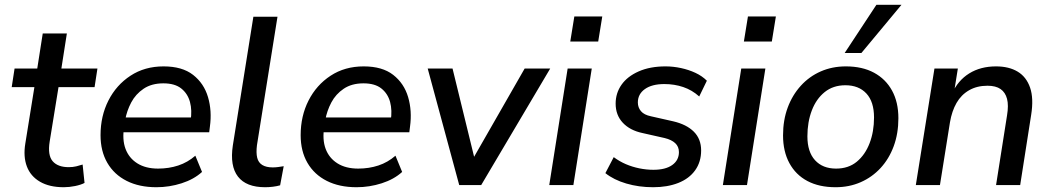

<svg xmlns="http://www.w3.org/2000/svg" viewBox="-20 -775 4399 804"><path d="M247 9Q187 9 147.5 -14Q108 -37 92.5 -78Q77 -119 86 -174L124 -410H29L41 -488H136L159 -635H260L237 -488H388L376 -410H225L188 -182Q179 -125 200.5 -100Q222 -75 268 -75Q285 -75 299.5 -78.5Q314 -82 326 -86L334 -9Q319 -1 294.5 4Q270 9 247 9Z M635 9Q563 9 510.5 -17.5Q458 -44 429.5 -93Q401 -142 401 -209Q401 -289 434 -354Q467 -419 526.5 -458Q586 -497 665 -497Q743 -497 788.5 -461.5Q834 -426 851 -368.5Q868 -311 859 -245L856 -221H481L489 -283H796L778 -269Q785 -313 775.5 -348Q766 -383 739 -404.5Q712 -426 664 -426Q615 -426 581.5 -403.5Q548 -381 529.5 -346Q511 -311 504 -272L500 -245Q491 -191 505.5 -152Q520 -113 555 -91Q590 -69 642 -69Q687 -69 726.5 -82Q766 -95 798 -123L826 -55Q792 -24 740.5 -7.5Q689 9 635 9Z M1090 9Q1011 9 976.5 -35.5Q942 -80 955 -166L1041 -705H1142L1056 -167Q1052 -135 1057 -114.5Q1062 -94 1078.5 -84Q1095 -74 1122 -74Q1133 -74 1144.5 -75.5Q1156 -77 1168 -79L1153 1Q1139 5 1122.5 7Q1106 9 1090 9Z M1473 9Q1401 9 1348.5 -17.5Q1296 -44 1267.5 -93Q1239 -142 1239 -209Q1239 -289 1272 -354Q1305 -419 1364.5 -458Q1424 -497 1503 -497Q1581 -497 1626.5 -461.5Q1672 -426 1689 -368.5Q1706 -311 1697 -245L1694 -221H1319L1327 -283H1634L1616 -269Q1623 -313 1613.5 -348Q1604 -383 1577 -404.5Q1550 -426 1502 -426Q1453 -426 1419.5 -403.5Q1386 -381 1367.5 -346Q1349 -311 1342 -272L1338 -245Q1329 -191 1343.5 -152Q1358 -113 1393 -91Q1428 -69 1480 -69Q1525 -69 1564.5 -82Q1604 -95 1636 -123L1664 -55Q1630 -24 1578.5 -7.5Q1527 9 1473 9Z M1903 0 1771 -488H1875L1974 -83H1945L2177 -488H2284L1995 0Z M2368 -601 2385 -706H2502L2485 -601ZM2280 0 2357 -488H2458L2381 0Z M2715 9Q2655 9 2602.5 -6.5Q2550 -22 2515 -50L2550 -117Q2574 -99 2601 -87.5Q2628 -76 2657.5 -70Q2687 -64 2716 -64Q2767 -64 2795 -84Q2823 -104 2823 -138Q2823 -161 2807.5 -175.5Q2792 -190 2763 -197L2670 -218Q2618 -229 2588 -261Q2558 -293 2558 -341Q2558 -385 2582.5 -420Q2607 -455 2654.5 -476Q2702 -497 2767 -497Q2799 -497 2831.5 -490Q2864 -483 2892 -470Q2920 -457 2940 -437L2908 -371Q2878 -398 2841 -410.5Q2804 -423 2762 -423Q2710 -423 2680.5 -402Q2651 -381 2651 -346Q2651 -325 2664 -309.5Q2677 -294 2706 -288L2799 -267Q2855 -254 2885.5 -223.5Q2916 -193 2916 -145Q2916 -97 2891 -62Q2866 -27 2820.5 -9Q2775 9 2715 9Z M3095 -601 3112 -706H3229L3212 -601ZM3007 0 3084 -488H3185L3108 0Z M3479 9Q3410 9 3361 -17Q3312 -43 3285.5 -92Q3259 -141 3259 -208Q3259 -272 3278.5 -324.5Q3298 -377 3333.5 -416Q3369 -455 3417 -476Q3465 -497 3522 -497Q3591 -497 3640 -470.5Q3689 -444 3715.5 -395.5Q3742 -347 3742 -280Q3742 -216 3722.5 -163Q3703 -110 3667.5 -71.5Q3632 -33 3584 -12Q3536 9 3479 9ZM3481 -69Q3533 -69 3568 -98Q3603 -127 3621.5 -175.5Q3640 -224 3640 -283Q3640 -349 3608 -383.5Q3576 -418 3520 -418Q3469 -418 3433.5 -389.5Q3398 -361 3379.5 -312.5Q3361 -264 3361 -204Q3361 -139 3393 -104Q3425 -69 3481 -69ZM3517 -553 3650 -755H3755L3587 -553Z M3815 0 3893 -488H3991L3974 -382H3966Q3991 -438 4038.5 -467.5Q4086 -497 4151 -497Q4205 -497 4241.5 -475Q4278 -453 4293.5 -408Q4309 -363 4298 -294L4252 0H4151L4197 -292Q4204 -334 4197 -361Q4190 -388 4170 -402Q4150 -416 4115 -416Q4071 -416 4038 -397Q4005 -378 3985.5 -344Q3966 -310 3958 -263L3916 0Z"/></svg>

Font: Nunito Sans 12pt ExtraLight 12pt SemiBold
Style: Italic
Weight: 600
Italic angle: -9°
Version: Version 3.101;gftools[0.9.27]